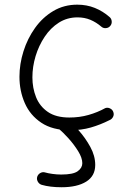

<svg xmlns="http://www.w3.org/2000/svg" viewBox="-20 -536 563 819"><path d="M450.2 -425.3Q443.4 -417 431.9 -416Q420.4 -415 412.1 -422.4Q390.6 -440.9 365.7 -451.4Q340.8 -461.9 310.5 -461.9Q266.6 -461.9 231.2 -439.5Q195.8 -417 170.7 -379.4Q145.5 -341.8 131.8 -296.6Q118.2 -251.5 118.2 -206.1Q118.2 -160.6 133.8 -121.6Q149.4 -82.5 184.1 -58.6Q218.8 -34.7 275.9 -34.7Q319.3 -34.7 357.7 -45.7Q396 -56.6 428.7 -74.7Q439 -78.6 449.5 -73.5Q460 -68.4 463.4 -58.1Q467.3 -47.4 462.2 -37.4Q457 -27.3 446.8 -23.4Q408.2 -3.9 367.7 7.8Q327.1 19.5 279.3 19.5Q204.1 19.5 156.2 -12.5Q108.4 -44.4 85.7 -96.4Q63 -148.4 63 -208.5Q63 -262.7 80.1 -317.1Q97.2 -371.6 129.4 -416.7Q161.6 -461.9 207.3 -489Q252.9 -516.1 309.6 -516.1Q350.1 -516.1 384.5 -502.2Q418.9 -488.3 447.3 -463.4Q455.6 -456.5 456.5 -445.1Q457.5 -433.6 450.2 -425.3ZM225.1 -25.9Q232.4 -34.7 243.9 -35.9Q255.4 -37.1 263.7 -30.3Q287.1 -11.7 315.7 20.3Q344.2 52.2 365.2 90.6Q386.2 128.9 386.2 167.5Q386.2 214.8 347.7 238.8Q309.1 262.7 242.7 262.7Q193.4 262.7 157.7 252.4Q147 249 141.4 239Q135.7 229 138.7 218.3Q142.1 207.5 152.1 201.9Q162.1 196.3 172.9 199.7Q184.6 203.1 203.4 205.8Q222.2 208.5 241.2 208.5Q292 208.5 311.5 194.3Q331.1 180.2 331.1 160.2Q331.1 137.7 313.5 109.1Q295.9 80.6 272.2 54.2Q248.5 27.8 229.5 12.7Q220.7 5.4 219.5 -6.1Q218.3 -17.6 225.1 -25.9Z"/></svg>

Font: Mikhak Light
Style: Regular
Weight: 300
Designer: Amin Abedi
Version: Version 3.3